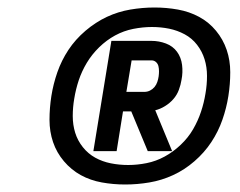

<svg xmlns="http://www.w3.org/2000/svg" viewBox="-20 -917 640 512"><path d="M229 -514 277 -808H384Q404 -808 422.5 -801Q441 -794 452 -779Q463 -764 465.5 -744Q468 -724 464 -704Q462 -691 457 -677.5Q452 -664 442.5 -653Q433 -642 420 -634Q407 -626 394 -623L439 -514H374L330 -620H308L291 -514ZM317 -672H365Q373 -672 380 -675.5Q387 -679 392 -685Q397 -691 399.5 -698.5Q402 -706 403 -713Q404 -720 404 -727Q404 -734 402.5 -740.5Q401 -747 396 -751.5Q391 -756 384 -756H331ZM314 -425Q282 -425 251.5 -430.5Q221 -436 195.5 -450Q170 -464 150.5 -487Q131 -510 121.5 -538Q112 -566 112 -597.5Q112 -629 117 -661Q122 -693 133 -724.5Q144 -756 162.5 -784Q181 -812 208 -835Q235 -858 265 -872Q295 -886 327.5 -891.5Q360 -897 392 -897Q424 -897 454.5 -891.5Q485 -886 511 -872Q537 -858 556 -835Q575 -812 584.5 -784Q594 -756 594 -724.5Q594 -693 589 -661Q584 -629 573 -597.5Q562 -566 543.5 -538Q525 -510 498.5 -487Q472 -464 441.5 -450Q411 -436 378.5 -430.5Q346 -425 314 -425ZM322 -477Q346 -477 371 -482Q396 -487 419 -499.5Q442 -512 462 -531Q482 -550 495 -572.5Q508 -595 516 -619Q524 -643 528 -668Q532 -691 532 -714.5Q532 -738 525.5 -759Q519 -780 505.5 -797.5Q492 -815 472.5 -825.5Q453 -836 431 -840.5Q409 -845 385 -845Q361 -845 335.5 -840Q310 -835 287 -822.5Q264 -810 244.5 -791Q225 -772 211.5 -749.5Q198 -727 190 -703Q182 -679 178 -654Q174 -631 174 -607.5Q174 -584 180.5 -563Q187 -542 201 -524.5Q215 -507 234 -496.5Q253 -486 275.5 -481.5Q298 -477 322 -477Z"/></svg>

Font: Iosevka Extended
Style: Bold Italic
Weight: 700
Width: 7
Italic angle: -9°
Monospace: yes
Designer: Belleve Invis
Foundry: Belleve Invis
Version: Version 32.5.0; ttfautohint (v1.8.4)